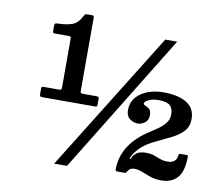

<svg xmlns="http://www.w3.org/2000/svg" viewBox="-86 -889 1172 1018"><g transform="rotate(10 500.0 -380.0)"><path d="M130.5 -328.5V-354Q130.5 -362.5 133.5 -364.2Q136.5 -366 145.5 -366H223.5Q234 -366 236.5 -368.8Q239 -371.5 239 -381V-641Q239 -649.5 236.5 -652.2Q234 -655 225.5 -655H154Q147 -655 143.8 -656.8Q140.5 -658.5 140.5 -666.5V-695Q140.5 -706 146 -708Q151.5 -710 161.5 -710Q203.5 -711 234 -721.2Q264.5 -731.5 285 -771.5Q288.5 -778.5 291.2 -781.8Q294 -785 304.5 -785H325.5Q334.5 -785 337.2 -783Q340 -781 340 -773V-382.5Q340 -370.5 343.2 -368.2Q346.5 -366 358.5 -366H425Q432 -366 436.2 -364.2Q440.5 -362.5 440.5 -355V-327Q440.5 -317 438.5 -314Q436.5 -311 426.5 -311H147.5Q136 -311 133.2 -313.8Q130.5 -316.5 130.5 -328.5ZM734 -725H798L337 25H268ZM959.5 -130Q958.5 -53.5 927.8 -19.8Q897 14 842.5 14Q808.5 14 782.5 5Q756.5 -4 734.8 -13Q713 -22 691.5 -22Q667.5 -22 656.5 -2Q653.5 3.5 652 5.8Q650.5 8 641.5 8H606.5Q599 8 596.8 6Q594.5 4 594.5 -3.5Q596 -130 720.5 -217Q742.5 -232 769 -249.2Q795.5 -266.5 814.8 -288.2Q834 -310 834 -338.5Q834 -372 816.8 -387.5Q799.5 -403 754.5 -403Q723.5 -403 702 -392.5Q680.5 -382 680.5 -371.5Q680.5 -365.5 691.2 -361.5Q702 -357.5 712.8 -348Q723.5 -338.5 723.5 -316Q723.5 -289.5 705.8 -275.5Q688 -261.5 666 -261.5Q643 -261.5 623.5 -276.5Q604 -291.5 604 -323Q604 -379.5 652.2 -413.8Q700.5 -448 776.5 -448Q853 -448 898.8 -420.2Q944.5 -392.5 944.5 -334Q944.5 -293.5 921 -268Q897.5 -242.5 859.5 -223.5Q821.5 -204.5 777 -183.5Q738 -165 713.8 -145.2Q689.5 -125.5 676 -105Q667.5 -94 661.2 -81.5Q655 -69 659.5 -69Q664.5 -69 667 -78Q669.5 -87 681.5 -98.5Q692 -108.5 707.2 -112.5Q722.5 -116.5 738 -116.5Q763 -116.5 781.2 -110Q799.5 -103.5 817 -96.8Q834.5 -90 857 -90Q882 -90 894 -100.8Q906 -111.5 908.5 -130.5Q910 -138.5 911 -140.2Q912 -142 921.5 -142H948.5Q957 -142 958.2 -140.2Q959.5 -138.5 959.5 -130Z"/></g></svg>

Font: Besley* Heavy
Style: Regular
Weight: 800
Designer: Owen Earl
Foundry: indestructible type*
Version: Version 3.000; ttfautohint (v1.8.3)